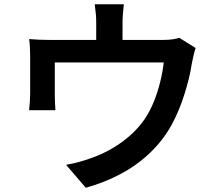

<svg xmlns="http://www.w3.org/2000/svg" viewBox="-20 -832 1040 904"><path d="M563 -812Q560 -783 558.5 -764Q557 -745 557 -725Q557 -712 557 -686Q557 -660 557 -631.5Q557 -603 557 -584H433Q433 -605 433 -633.5Q433 -662 433 -687Q433 -712 433 -725Q433 -745 431.5 -764Q430 -783 426 -812ZM901 -606Q896 -592 891 -569.5Q886 -547 883 -532Q878 -498 869 -461.5Q860 -425 848.5 -388.5Q837 -352 822 -315.5Q807 -279 788 -244Q749 -173 688.5 -114.5Q628 -56 551 -14.5Q474 27 384 52L291 -56Q322 -61 357.5 -71Q393 -81 421 -92Q465 -108 509.5 -134Q554 -160 593 -194.5Q632 -229 661 -271Q687 -310 705 -355Q723 -400 734.5 -447Q746 -494 751 -538H238Q238 -524 238 -503Q238 -482 238 -458.5Q238 -435 238 -414.5Q238 -394 238 -383Q238 -367 239 -347Q240 -327 241 -313H117Q119 -330 120.5 -351.5Q122 -373 122 -391Q122 -403 122 -426.5Q122 -450 122 -476.5Q122 -503 122 -527Q122 -551 122 -565Q122 -581 121 -606Q120 -631 117 -648Q142 -646 165.5 -645Q189 -644 217 -644H745Q775 -644 793.5 -647Q812 -650 824 -654Z"/></svg>

Font: Noto Sans JP SemiBold
Style: Regular
Weight: 600
Designer: Ryoko NISHIZUKA  (kana, bopomofo & ideographs); Paul D. Hunt (Latin, Greek & Cyrillic); Sandoll Communications , Soo-you
Foundry: Adobe
Version: Version 2.004-H2;hotconv 1.0.118;makeotfexe 2.5.65603